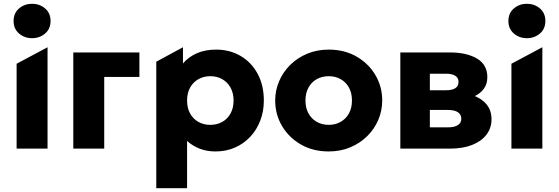

<svg xmlns="http://www.w3.org/2000/svg" viewBox="-20 -788 2964 1018"><path d="M68.1 0V-450L232.1 -537.5V0ZM150.1 -585.5Q110.4 -585.5 81.2 -610.1Q52.1 -634.8 52.1 -676.8Q52.1 -718.8 81.2 -743.4Q110.4 -768 150.1 -768Q189.9 -768 219 -743.4Q248.1 -718.8 248.1 -676.8Q248.1 -634.8 219 -610.1Q189.9 -585.5 150.1 -585.5Z M368.6 0V-510H719.1V-380H532.6V0Z M808.6 210V-460.8L950.1 -537.5V-451.5Q978.2 -485.1 1022.6 -505.1Q1066.9 -525 1125.4 -525Q1198.2 -525 1255.6 -491.4Q1313 -457.8 1345.9 -396.9Q1378.9 -336.1 1378.9 -255Q1378.9 -197.8 1360.1 -148.7Q1341.2 -99.6 1306.9 -62.9Q1272.6 -26.1 1225.7 -5.6Q1178.8 15 1122.4 15Q1077.2 15 1039.6 0.6Q1001.9 -13.8 971.9 -40.5V210ZM1095.1 -126Q1130.6 -126 1158.6 -141.8Q1186.5 -157.5 1202.4 -186.4Q1218.4 -215.2 1218.4 -255Q1218.4 -294.8 1202.2 -323.7Q1186.1 -352.6 1158.2 -368.3Q1130.2 -384 1095.1 -384Q1060 -384 1032.1 -368.3Q1004.1 -352.6 988 -323.7Q971.9 -294.8 971.9 -255Q971.9 -215.2 987.8 -186.4Q1003.8 -157.5 1031.7 -141.8Q1059.6 -126 1095.1 -126Z M1722.9 15Q1639.5 15 1575.5 -21.8Q1511.5 -58.6 1475.3 -120Q1439.1 -181.4 1439.1 -255Q1439.1 -308.5 1459.8 -357.2Q1480.5 -405.9 1518.5 -443.6Q1556.5 -481.2 1608.5 -503.1Q1660.5 -525 1722.9 -525Q1806.2 -525 1870.2 -488.2Q1934.2 -451.4 1970.4 -390Q2006.6 -328.6 2006.6 -255Q2006.6 -201.5 1985.9 -152.8Q1965.2 -104.1 1927.2 -66.4Q1889.2 -28.8 1837.4 -6.9Q1785.6 15 1722.9 15ZM1722.9 -126Q1758 -126 1785.9 -141.8Q1813.9 -157.5 1830 -186.4Q1846.1 -215.2 1846.1 -255Q1846.1 -294.8 1830.2 -323.7Q1814.2 -352.6 1786.3 -368.3Q1758.4 -384 1722.9 -384Q1687.4 -384 1659.4 -368.3Q1631.5 -352.6 1615.6 -323.7Q1599.6 -294.8 1599.6 -255Q1599.6 -215.2 1615.8 -186.4Q1631.9 -157.5 1659.8 -141.8Q1687.8 -126 1722.9 -126Z M2102.6 0V-510H2364.4Q2454.2 -510 2509.1 -477.5Q2563.9 -445 2563.9 -379Q2563.9 -343 2545.9 -318.1Q2527.9 -293.2 2497.3 -278.5Q2466.8 -263.8 2429.4 -258.2L2423.9 -295Q2498.4 -288.6 2542.2 -252.2Q2586.1 -215.8 2586.1 -156.2Q2586.1 -109.4 2559.3 -74.2Q2532.5 -39 2483.2 -19.5Q2433.9 0 2366.4 0ZM2259.1 -112.8H2354.6Q2389.4 -112.8 2407.6 -124.7Q2425.9 -136.6 2425.9 -158.5Q2425.9 -180.5 2408.2 -192.8Q2390.5 -205 2354.6 -205H2243.9V-309.5H2345.1Q2376.6 -309.5 2393.9 -320.2Q2411.1 -330.9 2411.1 -353.8Q2411.1 -375.5 2393.6 -386.4Q2376.1 -397.2 2345.1 -397.2H2259.1Z M2691.6 0V-450L2855.6 -537.5V0ZM2773.6 -585.5Q2733.9 -585.5 2704.8 -610.1Q2675.6 -634.8 2675.6 -676.8Q2675.6 -718.8 2704.8 -743.4Q2733.9 -768 2773.6 -768Q2813.4 -768 2842.5 -743.4Q2871.6 -718.8 2871.6 -676.8Q2871.6 -634.8 2842.5 -610.1Q2813.4 -585.5 2773.6 -585.5Z"/></svg>

Font: Geologica-Sharp
Style: Regular
Weight: 100
Designer: Sindre Bremnes, Frode Helland
Foundry: Monokrom Skriftforlag AS
Version: Version 1.010;gftools[0.9.28]